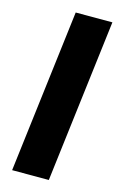

<svg xmlns="http://www.w3.org/2000/svg" viewBox="-114 -778 523 829"><g transform="rotate(15 148.0 -364.0)"><path d="M192.5 0H28.5L117.5 -728.5H281.5Z"/></g></svg>

Font: Lato ExtraBold
Style: Italic
Weight: 800
Italic angle: -7°
Designer: Lukasz Dziedzic with Adam Twardoch and Botio Nikoltchev
Foundry: tyPoland Lukasz Dziedzic
Version: Version 2.015; 2015-08-06; http://www.latofonts.com/